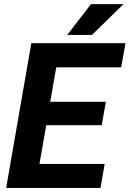

<svg xmlns="http://www.w3.org/2000/svg" viewBox="-20 -923 636 943"><path d="M479.5 -308.1H207L173.8 -117.7H494.1L473.6 0H10.3L133.8 -710.9H596.2L575.2 -592.3H256.3L226.6 -422.9H500ZM427.2 -902.8H586.9L431.6 -751.5H310.1Z"/></svg>

Font: TypoPRO Roboto
Style: Bold Italic
Weight: 700
Italic angle: -12°
Designer: Google
Version: Version 2.136; 2016